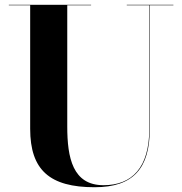

<svg xmlns="http://www.w3.org/2000/svg" viewBox="-20 -770 764 805"><path d="M17 -750V-748H106.5V-230C106.5 -57 188.5 15 376.5 15C539.5 15 608 -65 608 -230V-748H707V-750H511.5V-748H606V-230C606 -66.5 533 6.5 414 6.5C285 6.5 262 -108 262 -240V-748H362V-750Z"/></svg>

Font: Bodoni* 96pt
Style: Bold
Weight: 700
Version: Version 2.3